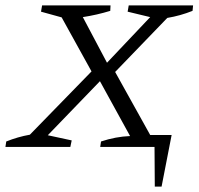

<svg xmlns="http://www.w3.org/2000/svg" viewBox="-37 -541 731 707"><path d="M-17 0 -14 -20Q28 -37 73 -45L300 -278L190 -477L114 -498L118 -521H370L369 -501Q320 -486 268 -478L357 -310L516 -478L433 -498L437 -521H674L672 -501Q627 -483 579 -475L387 -276L516 -44H595L558 146H533L532 0H332L335 -20Q389 -38 442 -40L331 -242L139 -43L227 -24L222 0Z"/></svg>

Font: Piazzolla SC Light
Style: Italic
Weight: 300
Italic angle: -11.3°
Designer: Juan Pablo del Peral
Foundry: Huerta Tipografica
Version: Version 1.330